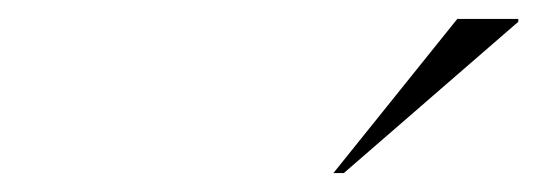

<svg xmlns="http://www.w3.org/2000/svg" viewBox="-20 -752 568 203"><path d="M332.5 -569 463.5 -732H528V-729L343.5 -569Z"/></svg>

Font: Newsreader Display ExtraLight
Style: Italic
Weight: 275
Italic angle: -17°
Designer: Hugues Gentile
Foundry: Production Type
Version: Version 1.001